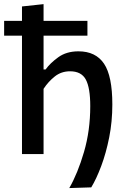

<svg xmlns="http://www.w3.org/2000/svg" viewBox="-32 -764 622 952"><path d="M311.5 168.5Q353.5 95.5 384.5 -10.5Q415.5 -116.5 415.5 -238Q415.5 -328.5 393.5 -369.5Q371.5 -410.5 315.5 -410.5Q272 -410.5 239.8 -385Q207.5 -359.5 184 -323.5V0H77V-587H-11.5V-660.5H77V-732L184 -743.5V-660.5H401.5V-587H184V-419.5H194Q216.5 -451 257 -480.2Q297.5 -509.5 357 -509.5Q442.5 -509.5 483.8 -448.2Q525 -387 525 -246Q525 -161 509.5 -83Q494 -5 470 59Q446 123 420.5 165Z"/></svg>

Font: Heraclito Medium
Style: Regular
Weight: 500
Designer: Kostas Bartsokas (font) & Cristiano Sobral (main changes)
Foundry: Kostas Bartsokas (font) & Cristiano Sobral (main changes)
Version: Version 1.00;July 8, 2020;FontCreator 13.0.0.2655 64-bit